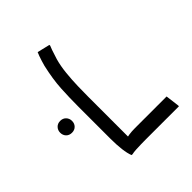

<svg xmlns="http://www.w3.org/2000/svg" viewBox="-123 -830 1374 1374"><g transform="rotate(45 564.0 -143.5)"><path d="M70 -166H78Q89 -161 109 -154Q129 -147 149 -141Q169 -135 180 -131Q233 -116 297.5 -109.5Q362 -103 423.5 -101.5Q485 -100 528 -100H978L938 -78Q932 -91 928 -117.5Q924 -144 924 -177V-498L1027 -511H1036V-175Q1036 -155 1036.5 -128.5Q1037 -102 1038.5 -76Q1040 -50 1044 -32L1043 -24Q1013 -12 964 -6Q915 0 852 0H528Q438 0 349 -5Q260 -10 151 -35Q132 -40 113 -46Q94 -52 77 -58Q60 -64 47 -70ZM509 164Q509 137 526.5 120.5Q544 104 569 104Q595 104 612 120.5Q629 137 629 164Q629 191 612 207.5Q595 224 569 224Q544 224 526.5 207.5Q509 191 509 164Z"/></g></svg>

Font: Kufam Medium
Style: Italic
Weight: 500
Italic angle: -11°
Designer: Artur Schmal
Foundry: Original Type
Version: Version 1.301; ttfautohint (v1.8.3)